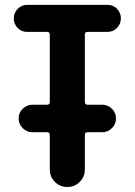

<svg xmlns="http://www.w3.org/2000/svg" viewBox="-20 -750 540 770"><path d="M411.1 -730.5Q434.6 -730.5 449.7 -714.4Q464.8 -698.2 464.8 -676.3Q464.8 -654.3 449.2 -638.2Q433.6 -622.1 411.1 -622.1H331.1Q320.3 -622.1 320.3 -611.3V-340.8Q320.3 -330.1 331.1 -330.1H389.6Q412.1 -330.1 428.7 -314Q445.3 -297.9 445.3 -274.9Q445.3 -252 428.7 -235.8Q412.1 -219.7 389.6 -219.7H331.1Q320.3 -219.7 320.3 -209V-70.3Q320.3 -41 299.8 -20.5Q279.3 0 250 0Q220.7 0 200.2 -20.5Q179.7 -41 179.7 -70.3V-209Q179.7 -219.7 168.9 -219.7H110.4Q87.9 -219.7 71.3 -235.8Q54.7 -252 54.7 -274.9Q54.7 -297.9 71.3 -314Q87.9 -330.1 110.4 -330.1H168.9Q179.7 -330.1 179.7 -340.8V-611.3Q179.7 -622.1 168.9 -622.1H88.9Q65.4 -622.1 50.3 -638.2Q35.2 -654.3 35.2 -676.3Q35.2 -698.2 50.8 -714.4Q66.4 -730.5 88.9 -730.5Z"/></svg>

Font: Rounded-X Mgen+ 1mn bold
Style: Bold
Weight: 700
Designer: [Source Han Sans]
Ryoko NISHIZUKA  (kana & ideographs); Paul D. Hunt (Latin, Greek & Cyrillic); Wenlong ZHANG  (bopomofo
Version: Version 1.059.20150602